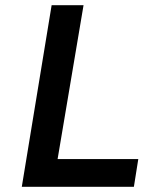

<svg xmlns="http://www.w3.org/2000/svg" viewBox="-20 -720 572 740"><path d="M513 -107 496 0H64L179 -700H302L202 -107Z"/></svg>

Font: Be Vietnam SemiBold
Style: Italic
Weight: 600
Italic angle: -9.556°
Designer: Gabriel Lam
Foundry: TypeRant
Version: Version 3.000